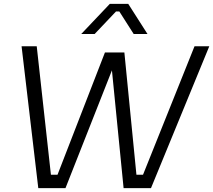

<svg xmlns="http://www.w3.org/2000/svg" viewBox="-20 -968 1097 988"><path d="M177 0 91 -730H169L242 -69H276L520 -698H620L682 -69H716L981 -730H1057L757 0H616L556 -606L317 0ZM398 -793 545 -948H640L739 -793H668L594 -909H577L467 -793Z"/></svg>

Font: Sora Light
Style: Italic
Weight: 300
Designer: Jonathan Barnbrook, Juli√°n Moncada
Version: Version 1.000